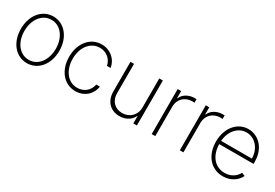

<svg xmlns="http://www.w3.org/2000/svg" viewBox="29 -1279 2887 2016"><g transform="rotate(30 1472.0 -271.5)"><path d="M292.6 11.4C427.6 11.4 525.6 -107.2 525.6 -271C525.6 -434.7 427.2 -553.6 292.6 -553.6C157.7 -553.6 59.7 -435 59.7 -271C59.7 -107.2 157.7 11.4 292.6 11.4ZM292.6 -28.8C177.9 -28.8 102.6 -135.7 102.6 -271C102.6 -405.5 178.6 -513.1 292.6 -513.1C407 -513.1 482.6 -405.9 482.6 -271C482.6 -135.7 407.3 -28.8 292.6 -28.8Z M879.6 11.4C986.2 11.4 1066.4 -58.2 1082 -159.1H1038C1023.8 -79.9 959.5 -28.8 879.6 -28.8C765.6 -28.8 687.9 -132.8 687.9 -271.7C687.9 -412.3 768.8 -513.1 879.6 -513.1C961.6 -513.1 1023.1 -458.5 1036.9 -384.9H1081C1065 -485.4 982.6 -553.6 879.3 -553.6C741.1 -553.6 644.9 -432.9 644.9 -271C644.9 -109 740.4 11.4 879.6 11.4Z M1578.8 -193.5C1578.8 -96.2 1506.4 -35.2 1421.2 -35.2C1333.8 -35.2 1272.7 -96.6 1272.7 -187.5V-545.5H1229.4V-185.7C1229.4 -66.4 1305.4 7.1 1412.3 7.1C1490.1 7.1 1549.7 -32.3 1575.3 -88.4H1578.8V0H1622.2V-545.5H1578.8Z M1801.8 0H1845.2V-359.4C1845.2 -447.4 1910.9 -511 2001.8 -511C2013.1 -511 2020.6 -509.6 2026.3 -508.9V-552.6C2019.5 -552.9 2012.1 -552.9 2004.3 -552.9C1932.2 -552.9 1871.4 -516 1848 -460.2H1844.1V-545.5H1801.8Z M2142.8 0H2186.1V-359.4C2186.1 -447.4 2251.8 -511 2342.7 -511C2354 -511 2361.5 -509.6 2367.2 -508.9V-552.6C2360.4 -552.9 2353 -552.9 2345.2 -552.9C2273.1 -552.9 2212.4 -516 2188.9 -460.2H2185V-545.5H2142.8Z M2668.3 11.4C2775.9 11.4 2842 -51.5 2866.8 -106.5L2827.4 -122.5C2807.2 -82 2757.1 -28.8 2668.3 -28.8C2544.4 -28.8 2470.2 -128.9 2468.4 -263.1H2884.6V-290.1C2884.6 -452.1 2780.2 -553.6 2658 -553.6C2522.7 -553.6 2425.4 -433.2 2425.4 -270.2C2425.4 -107.6 2520.2 11.4 2668.3 11.4ZM2469.1 -302.6C2477.6 -421.5 2554.7 -513.1 2658 -513.1C2761.7 -513.1 2841.3 -420.8 2841.3 -302.6Z"/></g></svg>

Font: Karasuma Gothic
Style: Thin
Weight: 200
Designer: Rasmus Andersson / Ryoko Ishizuka
Foundry: rsms
Version: Version 1.00